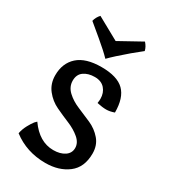

<svg xmlns="http://www.w3.org/2000/svg" viewBox="-172 -754 747 851"><g transform="rotate(30 201.5 -328.5)"><path d="M361 -126Q361 -55 315 -20Q269 15 200 15Q104 15 32 -40Q36 -62 47.5 -83.5Q59 -105 68 -116L78 -126Q130 -52 202 -52Q237 -52 259.5 -67Q282 -82 282 -108.5Q282 -135 257.5 -156Q233 -177 198 -191.5Q163 -206 128 -222.5Q93 -239 68.5 -270Q44 -301 44 -344Q44 -406 84 -442Q124 -478 204.5 -478Q285 -478 320.5 -443Q356 -408 356 -333Q334 -325 315 -325Q296 -325 268 -331Q270 -345 270 -353Q270 -384 252 -404.5Q234 -425 200.5 -425Q167 -425 145 -409.5Q123 -394 123 -362.5Q123 -331 147.5 -308Q172 -285 207 -270.5Q242 -256 277 -240.5Q312 -225 336.5 -196.5Q361 -168 361 -126ZM86 -672 200 -609Q233 -627 314 -672Q330 -654 334 -635Q316 -620 286 -596Q226 -545 200 -518Q174 -545 129 -582.5Q84 -620 66 -635Q71 -656 86 -672Z"/></g></svg>

Font: Port Lligat Sans
Style: Regular
Weight: 400
Designer: Dario Muhafara, Eduardo Rodriguez Tunni
Foundry: Tipo
Version: Version 1.002